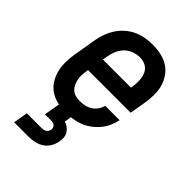

<svg xmlns="http://www.w3.org/2000/svg" viewBox="-220 -624 939 939"><g transform="rotate(45 250.0 -154.0)"><path d="M202 8Q173 8 145 2Q117 -4 94 -19Q71 -34 56 -57Q41 -80 34 -107Q27 -134 27 -163Q27 -192 32 -221L52 -341Q56 -366 65 -391Q74 -416 88 -438Q102 -460 123 -478.5Q144 -497 168 -508Q192 -519 217.5 -523.5Q243 -528 268 -528Q297 -528 325.5 -522Q354 -516 377 -501.5Q400 -487 416 -464Q432 -441 439.5 -414Q447 -387 446.5 -357.5Q446 -328 441 -299L427 -216H132L131 -207Q128 -192 127.5 -176.5Q127 -161 130 -147Q133 -133 139 -120Q145 -107 155.5 -97.5Q166 -88 180.5 -84Q195 -80 210 -80Q226 -80 243 -83.5Q260 -87 275 -96Q290 -105 300.5 -120Q311 -135 315 -152H415Q410 -129 400 -106.5Q390 -84 374 -65Q358 -46 337.5 -31Q317 -16 295 -7.5Q273 1 249 4.5Q225 8 202 8ZM147 -304H341L343 -313Q345 -328 345.5 -343Q346 -358 344 -372Q342 -386 336.5 -399Q331 -412 320.5 -421.5Q310 -431 296.5 -435.5Q283 -440 268 -440Q247 -440 225 -432Q203 -424 187 -407Q171 -390 162.5 -369Q154 -348 151 -327ZM57 220 70 145H170Q177 145 183.5 144Q190 143 196 139.5Q202 136 206 130Q210 124 211 117Q212 111 210 104.5Q208 98 203.5 93.5Q199 89 192.5 87.5Q186 86 179 86H136L151 0H237L230 42Q243 46 254 54Q265 62 272.5 73.5Q280 85 281.5 99.5Q283 114 280 129Q277 149 266 168Q255 187 237 199Q219 211 198 215.5Q177 220 157 220Z"/></g></svg>

Font: Iosevka Term Curly SmBd Obl
Style: Regular
Weight: 600
Italic angle: -9°
Designer: Belleve Invis
Foundry: Belleve Invis
Version: Version 32.3.0